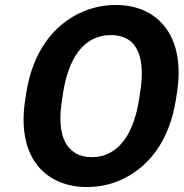

<svg xmlns="http://www.w3.org/2000/svg" viewBox="-20 -741 737 771"><path d="M81 -339C64 -230 82 -142 125 -84C164 -30 232 10 329 10C374 10 415 2 455 -14C576 -64 660 -175 686 -339L691 -371C708 -481 690 -568 647 -627C608 -681 542 -721 444 -721C399 -721 357 -712 317 -696C196 -646 112 -534 86 -371ZM229 -339 234 -372C254 -498 311 -600 425 -600C540 -600 563 -498 543 -372L538 -339C518 -214 462 -110 348 -110C323 -110 302 -115 285 -125C225 -159 213 -239 229 -339Z"/></svg>

Font: Asimov Pro
Style: BdObl
Weight: 700
Designer: Google
Version: Version 2.000980; 2014